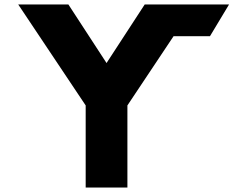

<svg xmlns="http://www.w3.org/2000/svg" viewBox="-20 -845 1114 865"><path d="M62 -825H288L460 -561L632 -825H858H1012L926 -682H762L554 -370V0H366V-370Z"/></svg>

Font: Hussar
Style: BoldWeb
Weight: 700
Foundry: Cannot Into Space Fonts
Version: Version 2.00